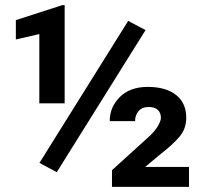

<svg xmlns="http://www.w3.org/2000/svg" viewBox="-20 -731 799 751"><path d="M549.3 -613.3 202.1 -57.6 134.3 -93.8 481.4 -649.4ZM232.9 -710.9V-326.7H133.8V-597.7L42 -576.7V-652.3L223.6 -710.9ZM719.2 -78.1V0H418V-65.4L557.6 -191.9Q585 -216.3 597.2 -237.3Q609.4 -258.3 609.4 -270Q609.4 -289.6 597.4 -301Q585.4 -312.5 562 -312.5Q535.2 -312.5 521.7 -296.1Q508.3 -279.8 508.3 -257.3H409.2Q409.2 -312.5 449 -351.8Q488.8 -391.1 557.6 -391.1Q629.4 -391.1 668.9 -359.4Q708.5 -327.6 708.5 -270.5Q708.5 -227.5 682.1 -196.3Q655.8 -165 602.1 -123.5L547.9 -78.1Z"/></svg>

Font: Vazirmatn RD
Style: Bold
Weight: 700
Designer: Saber Rastikerdar
Foundry: Saber Rastikerdar
Version: Version 32.102